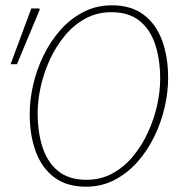

<svg xmlns="http://www.w3.org/2000/svg" viewBox="-20 -692 682 724"><path d="M304 12Q232 12 185 -23Q138 -58 115 -120Q92 -182 92 -262Q92 -315 105 -372Q118 -429 144 -482.5Q170 -536 207.5 -578.5Q245 -621 294 -646.5Q343 -672 402 -672Q474 -672 521 -637Q568 -602 591 -540Q614 -478 614 -398Q614 -345 601 -288Q588 -231 562 -177.5Q536 -124 498.5 -81.5Q461 -39 412 -13.5Q363 12 304 12ZM306 -14Q360 -14 404 -38Q448 -62 481.5 -102.5Q515 -143 538 -193Q561 -243 572.5 -295Q584 -347 584 -394Q584 -468 565 -525Q546 -582 505.5 -614Q465 -646 400 -646Q346 -646 302 -622Q258 -598 224.5 -557.5Q191 -517 168 -467Q145 -417 133.5 -365Q122 -313 122 -266Q122 -192 141 -135Q160 -78 200.5 -46Q241 -14 306 -14ZM20 -450 98 -660H128L130 -656L44 -450Z"/></svg>

Font: Source Sans 3 VF
Style: Italic
Weight: 200
Italic angle: -11°
Designer: Paul D. Hunt
Foundry: Adobe Systems Incorporated
Version: Version 3.042;hotconv 1.0.118;makeotfexe 2.5.65603